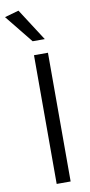

<svg xmlns="http://www.w3.org/2000/svg" viewBox="-142 -1003 487 1043"><g transform="rotate(-10 102.0 -481.5)"><path d="M82 0V-710H159V0ZM88 -786 -37 -941 41 -963 155 -786Z"/></g></svg>

Font: LivvicRegular
Style: Regular
Weight: 400
Designer: Jacques Le Bailly, Baron von Fonthausen
Version: Version 1.001; ttfautohint (v1.8.2)